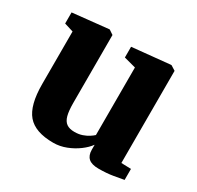

<svg xmlns="http://www.w3.org/2000/svg" viewBox="-128 -710 893 869"><g transform="rotate(30 319.0 -275.0)"><path d="M482 10Q446 10 429.5 -4.8Q413 -19.5 413 -49V-75Q397.5 -53.5 371.2 -34Q345 -14.5 312.5 -1.8Q280 11 245.5 11Q151 11 110.5 -36.5Q70 -84 70 -194.5V-469L23 -483.5V-541.5L208.5 -561H211.5L234.5 -545.5V-191Q234.5 -149.5 241 -125.2Q247.5 -101 262.8 -90.2Q278 -79.5 304 -79.5Q327 -79.5 344.8 -85.8Q362.5 -92 375.2 -100.2Q388 -108.5 396 -116V-469L334 -485.5V-541.5L529 -561H534.5L559 -545.5V-64L610 -62.5V-5Q591.5 -1.5 558 4.2Q524.5 10 482 10Z"/></g></svg>

Font: Merriweather 36pt Black
Style: Regular
Weight: 900
Version: Version 2.100